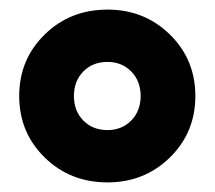

<svg xmlns="http://www.w3.org/2000/svg" viewBox="-20 -710 447 400"><path d="M204 -330Q126 -330 73 -382Q20 -434 20 -510Q20 -586 73 -638Q126 -690 204 -690Q281 -690 334 -638Q387 -586 387 -510Q387 -434 334 -382Q281 -330 204 -330ZM204 -439Q234 -439 253.5 -459Q273 -479 273 -510Q273 -541 253.5 -561Q234 -581 204 -581Q173 -581 153.5 -561Q134 -541 134 -510Q134 -479 153.5 -459Q173 -439 204 -439Z"/></svg>

Font: TASA Orbiter Display
Style: Bold
Weight: 700
Designer: Weizhong Zhang
Version: Version 1.000;Glyphs 3.1.2 (3151)